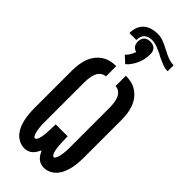

<svg xmlns="http://www.w3.org/2000/svg" viewBox="-329 -1100 1158 1158"><g transform="rotate(45 250.0 -521.0)"><path d="M333 8Q319 8 305.5 3.5Q292 -1 281.5 -10.5Q271 -20 263.5 -32Q256 -44 250 -57Q244 -44 236.5 -32Q229 -20 218.5 -10.5Q208 -1 194.5 3.5Q181 8 167 8Q144 8 122.5 -2.5Q101 -13 86 -30.5Q71 -48 62 -69.5Q53 -91 48 -113.5Q43 -136 41 -159Q39 -182 39 -205V-530Q39 -555 42.5 -580Q46 -605 54.5 -629Q63 -653 78 -673.5Q93 -694 114 -708.5Q135 -723 159.5 -729Q184 -735 209 -735V-647Q197 -647 185.5 -641Q174 -635 166 -625.5Q158 -616 153.5 -604Q149 -592 146.5 -579.5Q144 -567 143 -554.5Q142 -542 142 -530V-205Q142 -198 142 -191.5Q142 -185 142 -178.5Q142 -172 142.5 -165Q143 -158 143.5 -151.5Q144 -145 145 -138.5Q146 -132 147 -125.5Q148 -119 149.5 -112.5Q151 -106 153.5 -99.5Q156 -93 159.5 -86.5Q163 -80 170 -80Q177 -80 181 -87.5Q185 -95 187.5 -102Q190 -109 191.5 -116.5Q193 -124 194 -131.5Q195 -139 195.5 -146.5Q196 -154 196.5 -161Q197 -168 197.5 -175.5Q198 -183 198 -190.5Q198 -198 198.5 -205.5Q199 -213 199 -221V-228H301V-221Q301 -213 301.5 -205.5Q302 -198 302 -190.5Q302 -183 302.5 -175.5Q303 -168 303.5 -161Q304 -154 304.5 -146.5Q305 -139 306 -131.5Q307 -124 308.5 -116.5Q310 -109 312.5 -102Q315 -95 319 -87.5Q323 -80 330 -80Q337 -80 340.5 -86.5Q344 -93 346.5 -99.5Q349 -106 350.5 -112.5Q352 -119 353 -125.5Q354 -132 355 -138.5Q356 -145 356.5 -151.5Q357 -158 357.5 -165Q358 -172 358 -178.5Q358 -185 358 -191.5Q358 -198 358 -205V-530Q358 -542 357 -554.5Q356 -567 353.5 -579.5Q351 -592 346.5 -604Q342 -616 334 -625.5Q326 -635 314.5 -641Q303 -647 291 -647V-735Q316 -735 340.5 -729Q365 -723 386 -708.5Q407 -694 422 -673.5Q437 -653 445.5 -629Q454 -605 457.5 -580Q461 -555 461 -530V-205Q461 -182 459 -159Q457 -136 452 -113.5Q447 -91 438 -69.5Q429 -48 414 -30.5Q399 -13 377.5 -2.5Q356 8 333 8ZM450 -932Q427 -932 405 -940.5Q383 -949 362 -959L338 -972Q317 -982 295 -990.5Q273 -999 250 -999Q237 -999 223.5 -995Q210 -991 200.5 -981.5Q191 -972 187 -958.5Q183 -945 183 -932H124Q124 -957 132 -980.5Q140 -1004 158.5 -1020.5Q177 -1037 201 -1043.5Q225 -1050 250 -1050Q268 -1050 285 -1045Q302 -1040 318 -1032.5Q334 -1025 350 -1016.5Q366 -1008 382 -1000.5Q398 -993 415 -988Q432 -983 450 -983ZM239 -781 197 -820Q210 -832 219 -847.5Q228 -863 234 -880Q225 -882 217.5 -887Q210 -892 205 -899Q200 -906 198 -914.5Q196 -923 196 -932Q196 -943 199.5 -953.5Q203 -964 210.5 -971.5Q218 -979 228.5 -982Q239 -985 250 -985Q261 -985 271.5 -982Q282 -979 289.5 -971.5Q297 -964 300.5 -953.5Q304 -943 304 -932Q304 -911 300 -890Q296 -869 287.5 -849.5Q279 -830 267 -812.5Q255 -795 239 -781Z"/></g></svg>

Font: Iosevka Term
Style: Bold
Weight: 700
Monospace: yes
Designer: Belleve Invis
Foundry: Belleve Invis
Version: Version 30.0.1